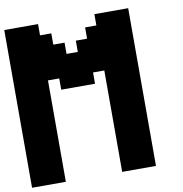

<svg xmlns="http://www.w3.org/2000/svg" viewBox="-93 -962 998 1049"><g transform="rotate(-10 406.0 -437.5)"><path d="M500 0H687.5V-875H500V-812.5H437.5V-750H375V-687.5H312.5V-750H250V-812.5H187.5V-875H0V0H187.5V-562.5H250V-500H437.5V-562.5H500Z"/></g></svg>

Font: Faithful 32x
Style: Semibold
Weight: 400
Foundry: Faithful Resource Pack
Version: Version 1.0; January 27, 2023